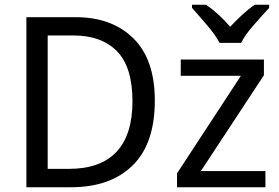

<svg xmlns="http://www.w3.org/2000/svg" viewBox="-20 -786 1170 806"><path d="M629.9 -363.8C629.9 -478.5 600.1 -565.9 540 -625C480 -684.1 399.4 -713.9 297.9 -713.9H90.8V0H277.8C388.7 0 475.1 -30.8 537.1 -91.8C599.1 -152.8 629.9 -243.2 629.9 -363.8ZM536.1 -360.8C536.1 -173.3 446.3 -77.1 269 -77.1H180.2V-637.2H287.1C366.2 -637.2 427.7 -615.2 471.2 -570.8C514.6 -526.4 536.1 -456.1 536.1 -360.8ZM1094.2 -67.9H823.2L1087.9 -470.2V-536.1H738.8V-467.8H991.2L723.1 -58.1V0H1094.2ZM1049.3 -766.1C1015.6 -743.2 981 -710.4 946.3 -673.8C915 -710.4 878.4 -743.2 845.2 -766.1H786.1V-752.9C803.2 -733.9 823.7 -710 847.7 -682.1C871.6 -654.3 889.6 -628.9 901.9 -606H992.2C1003.4 -628.9 1021.5 -654.3 1046.4 -682.1C1070.8 -710 1091.8 -733.9 1109.9 -752.9V-766.1Z"/></svg>

Font: Avrile Sans
Style: Regular
Weight: 400
Designer: Monotype Design Team, Google (font), Stefan Peev (BGR Cyrillic), Cristiano Sobral (main changes)
Foundry: The Avrile Sans Project Authors
Version: Version 3.110